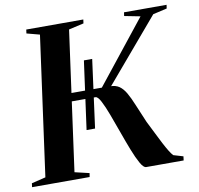

<svg xmlns="http://www.w3.org/2000/svg" viewBox="-95 -828 944 913"><g transform="rotate(-10 377.0 -371.5)"><path d="M289.5 -222.5 334.5 -551H374.5L330.5 -222.5ZM538 0Q525.5 0 510.5 -26.5Q495.5 -53 479 -95.2Q462.5 -137.5 445.8 -184.5Q429 -231.5 413.2 -273.8Q397.5 -316 383.5 -342.5Q369.5 -369 358.5 -369H220L224.5 -408.5H396L636 -710.5L559.5 -725.5L562 -743H767.5L765 -725.5L697.5 -710L409 -370.5L435.5 -408Q462.5 -408 480 -395.8Q497.5 -383.5 511.5 -359.2Q525.5 -335 540.5 -298Q555.5 -261 577 -211.5Q593.5 -179 607.5 -150.5Q621.5 -122 633.5 -99Q645.5 -76 655.8 -59.2Q666 -42.5 674.5 -33.5L721.5 -19.5L719 0ZM-13 0 -10.5 -18.5 57.5 -35 150 -708 87.5 -724.5 90 -743H365.5L363 -724.5L290.5 -708L198 -35L268 -18.5L265 0Z"/></g></svg>

Font: Merriweather 144pt SemiBold
Style: Italic
Weight: 600
Italic angle: -7.8°
Version: Version 2.101